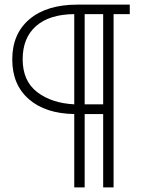

<svg xmlns="http://www.w3.org/2000/svg" viewBox="-20 -730 628 830"><path d="M315 -710H541V-669H471V80H426V-237H346V80H301V-237Q176 -239 104.5 -301.5Q33 -364 33 -473Q33 -584 107.5 -647Q182 -710 315 -710ZM301 -279V-669Q193 -668 135.5 -617Q78 -566 78 -474Q78 -380 140.5 -332Q203 -284 301 -279ZM426 -669H346V-279H426Z"/></svg>

Font: Raleway-v4020 Light
Style: Regular
Weight: 300
Designer: Matt McInerney, Pablo Impallari, Rodrigo Fuenzalida
Foundry: Matt McInerney, Pablo Impallari, Rodrigo Fuenzalida
Version: Version 4.020;PS 004.020;hotconv 1.0.88;makeotf.lib2.5.64775